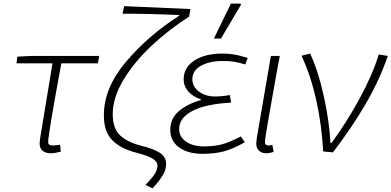

<svg xmlns="http://www.w3.org/2000/svg" viewBox="-20 -837 2163 1061"><path d="M199 -44Q199 -53 202 -74L270 -487H71L76 -524L154 -528H528L521 -487H319Q246 -94 246 -51Q246 -33 272 -33Q284 -33 312 -37L316 1Q299 5 286.5 7.5Q274 10 260 10Q232 10 215.5 -4Q199 -18 199 -44Z M850 78Q850 56 823.5 39.5Q797 23 727 5Q644 -17 599 -63.5Q554 -110 554 -200Q554 -352 677 -496.5Q800 -641 970 -750V-754Q779 -762 657 -761L666 -803L1032 -787L1025 -745Q915 -675 819 -585.5Q723 -496 663 -397Q603 -298 603 -205Q603 -127 643.5 -89Q684 -51 759 -32Q832 -14 865 8.5Q898 31 898 69Q898 102 877.5 134.5Q857 167 823 204L784 185Q818 150 834 126Q850 102 850 78Z M921 -119Q921 -183 968.5 -223Q1016 -263 1090 -284V-288Q1049 -301 1022 -330Q995 -359 995 -399Q995 -464 1054 -502.5Q1113 -541 1209 -541Q1246 -541 1276.5 -535.5Q1307 -530 1349 -517L1335 -481Q1299 -492 1273 -496Q1247 -500 1212 -500Q1138 -500 1090.5 -473.5Q1043 -447 1043 -399Q1043 -359 1079 -331.5Q1115 -304 1166 -304Q1211 -304 1250 -312L1257 -270Q1115 -262 1042.5 -223.5Q970 -185 970 -125Q970 -81 1008 -54.5Q1046 -28 1106 -28Q1163 -28 1205 -39Q1247 -50 1311 -83L1333 -51Q1268 -14 1217 -0.5Q1166 13 1099 13Q1018 13 969.5 -22.5Q921 -58 921 -119ZM1256 -817H1309L1312 -811L1201 -624H1162Z M1396 -44Q1396 -50 1399 -74L1477 -528H1526Q1521 -495 1516 -476Q1487 -314 1465.5 -191.5Q1444 -69 1444 -51Q1444 -33 1465 -33Q1472 -33 1485 -37L1492 2Q1470 10 1451 10Q1427 10 1411.5 -4Q1396 -18 1396 -44Z M1646 -529 1694 -541Q1740 -441 1770 -303Q1800 -165 1806 -47H1812Q1895 -160 1966.5 -291Q2038 -422 2073 -536L2123 -528Q2078 -396 2002 -265Q1926 -134 1820 5L1766 0Q1758 -148 1727 -286Q1696 -424 1646 -529Z"/></svg>

Font: Nebula Sans Light
Style: Regular
Weight: 300
Italic angle: -9°
Designer: Paul D. Hunt for Adobe (as Source Sans)
Foundry: Nebula Entertainment & Broadcasting LLC
Version: Version 1.010